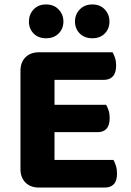

<svg xmlns="http://www.w3.org/2000/svg" viewBox="-20 -841 587 863"><path d="M155 2Q117 2 94.5 -20.5Q72 -43 72 -81V-523Q72 -561 94.5 -583.5Q117 -606 155 -606H486Q492 -596 497 -581Q502 -566 502 -547Q502 -514 487.5 -498Q473 -482 447 -482H225V-370H457Q463 -360 468 -345Q473 -330 473 -311Q473 -278 459 -262.5Q445 -247 419 -247H225V-122H490Q496 -112 501 -96Q506 -80 506 -61Q506 -28 491.5 -13Q477 2 452 2ZM265 -744Q265 -712 243.5 -690.5Q222 -669 187 -669Q152 -669 131 -690.5Q110 -712 110 -744Q110 -776 131 -798.5Q152 -821 187 -821Q222 -821 243.5 -798.5Q265 -776 265 -744ZM472 -744Q472 -712 451 -690.5Q430 -669 395 -669Q360 -669 338.5 -690.5Q317 -712 317 -744Q317 -776 338.5 -798.5Q360 -821 395 -821Q430 -821 451 -798.5Q472 -776 472 -744Z"/></svg>

Font: Baloo Chettan 2
Style: Bold
Weight: 700
Designer: Maithili Shingre, Unnati Kotecha and Ek Type
Foundry: Ek Type
Version: Version 1.640;hotconv 1.0.111;makeotfexe 2.5.65597; ttfautoh